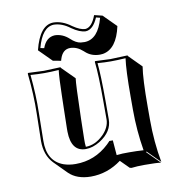

<svg xmlns="http://www.w3.org/2000/svg" viewBox="-79 -707 805 847"><g transform="rotate(-10 323.5 -283.5)"><path d="M349.1 -579.1Q378.9 -581.1 397.9 -632.8L434.1 -624L490.7 -567.4Q469.2 -468.3 406.7 -457.5Q399.9 -456.5 393.6 -456.5Q355 -456.5 329.1 -480.5Q326.7 -482.9 324.7 -484.4Q298.8 -507.8 268.6 -508.3Q234.4 -508.3 221.7 -466.8Q220.7 -462.9 219.7 -459.5L183.6 -466.3L127 -522.9Q153.8 -630.9 214.8 -631.8Q254.9 -631.3 293.9 -602.1Q326.7 -579.6 349.1 -579.1ZM261.2 -66.9Q304.7 -67.4 341.8 -104.5Q371.1 -134.8 372.1 -168.9V-249Q372.1 -373.5 365.2 -429.2L367.2 -432.1Q368.7 -432.1 435.1 -429.2L512.2 -432.1L513.2 -429.2L569.3 -372.6Q560.5 -318.4 560.5 -192.4V-135.3Q560.5 -34.7 577.6 56.6L521 0L519 2.9L575.7 59.6Q556.2 56.6 502 56.6Q468.3 56.6 444.3 59.6Q438 59.1 436 58.1L397.9 20Q335.4 66.4 260.7 66.4Q198.2 65.9 163.1 31.7L106.9 -24.9Q70.8 -62.5 70.8 -126L73.2 -249Q75.2 -332 64.9 -429.2L66.9 -432.1Q68.4 -432.1 137.2 -429.2L211.9 -432.1L212.9 -429.2L269.5 -372.6Q265.6 -345.7 262.2 -208.5Q261.7 -199.7 261.7 -192.4L259.8 -102.5Q259.3 -82 261.2 -66.9ZM374 -62V-64H372.1ZM364.7 -70.8 367.7 -74.2H383.3L388.7 -7.3Q414.6 -10.3 445.3 -9.8Q479.5 -9.8 509.3 -7.8Q494.1 -98.6 494.1 -191.9V-249Q494.1 -370.6 501.5 -421.4Q461.9 -418.9 435.1 -418.9Q407.7 -418.9 376 -421.4Q381.8 -367.2 381.8 -249V-168.9Q381.8 -113.8 324.2 -77.6Q291 -57.1 259.8 -57.1Q194.3 -57.1 192.9 -147Q192.9 -153.3 192.9 -159.2L194.8 -249.5Q195.8 -271.5 196.3 -310.5Q197.8 -387.7 202.1 -421.4Q165 -418.9 137.2 -418.9Q109.9 -418.9 75.7 -421.4Q85 -328.6 83 -249L81.1 -126Q79.6 -34.2 150.9 -8.3Q174.8 0 204.1 0Q290.5 0 354.5 -60.5Q360.4 -65.9 364.7 -70.8ZM349.1 -568.8Q322.3 -569.8 288.1 -593.8Q251.5 -621.6 214.8 -622.1Q163.1 -620.1 139.2 -530.8L155.8 -527.3Q172.4 -573.7 211.9 -575.2Q246.6 -574.2 274.9 -548.3Q297.4 -526.9 318.8 -523.9Q327.6 -522.9 336.9 -522.9Q397.5 -524.9 421.9 -616.7L404.3 -621.1Q382.3 -569.8 349.1 -568.8Z"/></g></svg>

Font: Linux Biolinum Shadow O
Style: Bold
Weight: 700
Designer: Philipp H. Poll
Foundry: Philipp H. Poll
Version: Version 0.9.2